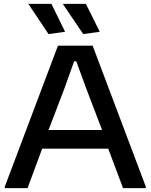

<svg xmlns="http://www.w3.org/2000/svg" viewBox="-20 -977 782 997"><path d="M5 -8 281 -740H461L737 -8V0H619L542 -205H199L123 0H5ZM510 -302 428 -517 376 -659H365L314 -516L232 -302ZM232 -800 127 -957H247L318 -812ZM412 -800 306 -957H426L498 -812Z"/></svg>

Font: Encode Sans Wide
Style: Medium
Weight: 500
Designer: Pablo Impallari, Andres Torresi
Foundry: Pablo Impallari, Andres Torresi
Version: Version 1.000; ttfautohint (v1.00) -l 8 -r 50 -G 200 -x 14 -